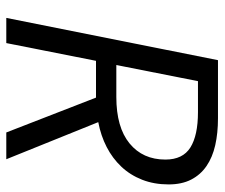

<svg xmlns="http://www.w3.org/2000/svg" viewBox="-70 -626 696 595"><g transform="rotate(90 277.5 -328.0)"><path d="M280 -341Q374 -341 424 -382Q474 -423 474 -493Q474 -547 436.5 -570.5Q399 -594 327 -594H231L181 -341ZM346 -656Q392 -656 429.5 -647.5Q467 -639 494 -620.5Q521 -602 536 -573Q551 -544 551 -503Q551 -458 536.5 -421Q522 -384 496 -356.5Q470 -329 435 -311Q400 -293 358 -285L473 0H390L282 -278H168L113 0H35L166 -656Z"/></g></svg>

Font: mr_Source Sans Pro
Style: Italic
Weight: 400
Italic angle: -11°
Designer: Paul D. Hunt
Foundry: Adobe Systems Incorporated
Version: Version 1.036;July 10, 2024;FontCreator 11.5.0.2430 64-bit